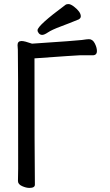

<svg xmlns="http://www.w3.org/2000/svg" viewBox="-20 -906 540 941"><path d="M124 15Q108 15 88 6Q68 -3 68 -19L69 -81Q69 -649 67.5 -662Q66 -675 66 -685Q66 -705 86 -705Q100 -705 137 -692Q361 -707 381 -710Q407 -714 416 -714Q434 -714 444.5 -693.5Q455 -673 455 -656Q455 -635 434 -635H370Q358 -635 149 -620Q149 -149 151 -1Q151 15 124 15ZM164 -758Q164 -781 302 -883Q306 -886 316 -886Q326 -886 342 -874Q376 -848 376 -826Q376 -817 366 -811Q320 -792 277 -776Q234 -760 215.5 -747.5Q197 -735 187 -735Q177 -735 170.5 -742.5Q164 -750 164 -758Z"/></svg>

Font: LXGW WenKai Mono TC
Style: Bold
Weight: 700
Designer: LXGW / Fontworks Inc.
Foundry: LXGW / Fontworks Inc.
Version: Version 1.330